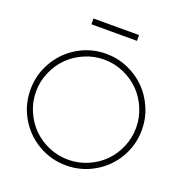

<svg xmlns="http://www.w3.org/2000/svg" viewBox="-151 -988 1068 1127"><g transform="rotate(20 383.5 -424.0)"><path d="M525.9 -820.8H241.2V-856.9H525.9ZM95.7 -460.2Q70.8 -402.3 70.8 -338.9Q70.8 -275.4 95.7 -217.8Q120.6 -160.2 162.6 -118.2Q204.6 -76.2 262.5 -51.5Q320.3 -26.9 383.8 -26.9Q447.3 -26.9 504.9 -51.5Q562.5 -76.2 604.5 -118.2Q646.5 -160.2 671.1 -217.8Q695.8 -275.4 695.8 -338.9Q695.8 -402.3 671.1 -460.2Q646.5 -518.1 604.5 -560.1Q562.5 -602.1 504.9 -627Q447.3 -651.9 383.8 -651.9Q320.3 -651.9 262.5 -627Q204.6 -602.1 162.6 -560.1Q120.6 -518.1 95.7 -460.2ZM383.8 -688Q454.6 -688 519 -660.2Q583.5 -632.3 630.1 -585.4Q676.8 -538.6 704.3 -474.1Q731.9 -409.7 731.9 -338.9Q731.9 -244.6 685.3 -164.6Q638.7 -84.5 558.3 -37.8Q478 8.8 383.8 8.8Q289.6 8.8 209.5 -37.8Q129.4 -84.5 82.8 -164.6Q36.1 -244.6 36.1 -338.9Q36.1 -433.1 82.8 -513.7Q129.4 -594.2 209.5 -641.1Q289.6 -688 383.8 -688Z"/></g></svg>

Font: RawengulkPcs
Style: Regular
Weight: 400
Version: Version 0.92